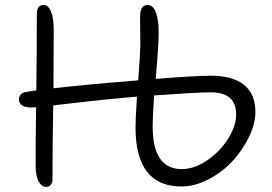

<svg xmlns="http://www.w3.org/2000/svg" viewBox="-20 -742 1077 761"><path d="M163.1 -1Q146 -1 133.5 -22Q121.1 -43 121.1 -87.9Q121.1 -160.6 123 -316.9Q119.1 -316.9 113.3 -316.4Q107.4 -315.9 106 -315.9Q55.2 -315.9 55.2 -349.1Q55.2 -359.4 62.5 -367.7Q69.8 -376 86.9 -377.9Q107.4 -381.3 124 -383.8Q126 -543.9 126 -687Q126 -722.2 153.8 -722.2Q170.9 -722.2 181.9 -696.8Q192.9 -671.4 192.9 -623Q192.9 -583.5 192.4 -506.3Q191.9 -429.2 191.9 -392.1Q328.6 -407.7 486.8 -419.9Q494.1 -420.4 507.3 -421.9Q520.5 -423.3 527.8 -423.8Q536.1 -533.7 536.1 -559.1Q536.1 -582 535.6 -621.6Q535.2 -661.1 535.2 -674.8Q535.2 -722.2 564.9 -722.2Q586.9 -722.2 597.9 -692.6Q608.9 -663.1 608.9 -612.8Q608.9 -563 597.2 -429.2Q752 -441.9 815.9 -441.9Q901.9 -441.9 947 -405.8Q992.2 -369.6 992.2 -297.9Q992.2 -251.5 966.8 -199Q941.4 -146.5 901.4 -103.3Q861.3 -60.1 806.9 -31.5Q752.4 -2.9 699.2 -2.9Q517.1 -2.9 517.1 -236.8Q517.1 -272.9 522.9 -358.9Q426.8 -352.1 190.9 -324.2Q188 -158.2 188 -28.8Q188 -17.6 180.9 -9.3Q173.8 -1 163.1 -1ZM585 -241.2Q585 -71.8 700.2 -71.8Q751 -71.8 802.2 -107.2Q853.5 -142.6 884.8 -193.1Q916 -243.7 916 -288.1Q916 -376 815.9 -376Q761.7 -376 590.8 -363.8Q585 -275.9 585 -241.2Z"/></svg>

Font: Shantell Sans Bouncy
Style: Regular
Weight: 300
Designer: Stephen Nixon, Anya Danilova, Shantell Martin
Foundry: Arrow Type
Version: Version 1.006;[9816181b4]